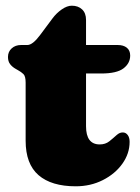

<svg xmlns="http://www.w3.org/2000/svg" viewBox="-20 -640 492 674"><path d="M42.5 -394 35.5 -398Q23 -405 15.5 -414.8Q8 -424.5 8 -440Q8 -458.5 21 -470.2Q34 -482 54 -482H76Q94.5 -482 120 -516L164 -575Q178 -594 196.8 -607Q215.5 -620 232 -620Q254.5 -620 268.2 -607Q282 -594 282 -570V-482H393Q413.5 -482 425.2 -472.5Q437 -463 437 -445Q437 -418 413.5 -400Q390 -382 335 -382H282V-197Q282 -133 330 -133Q350 -133 363.8 -144Q377.5 -155 389 -165.5Q400.5 -176 412.5 -175Q422 -174.5 428.5 -165.8Q435 -157 435 -142Q435 -101 409.5 -65.2Q384 -29.5 341 -7.8Q298 14 246 14Q160.5 14 115.2 -25.2Q70 -64.5 70 -146V-350Q70 -372.5 62.2 -380Q54.5 -387.5 42.5 -394Z"/></svg>

Font: Fraunces 9pt S100 Black
Style: Regular
Weight: 900
Version: Version 1.000; ttfautohint (v1.8.3)